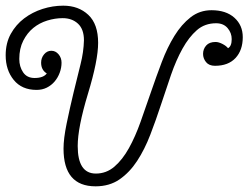

<svg xmlns="http://www.w3.org/2000/svg" viewBox="-40 -655 876 677"><path d="M720 -507Q731 -507 744.5 -500Q758 -493 764 -485Q777 -492 777 -517Q777 -539 762.5 -556Q748 -573 722 -573Q682 -573 654 -548.5Q626 -524 603.5 -483.5Q581 -443 563 -391Q545 -339 527.5 -285.5Q510 -232 490 -180Q470 -128 443.5 -87.5Q417 -47 381.5 -22.5Q346 2 297 2Q184 2 184 -131Q184 -166 195 -219.5Q206 -273 219.5 -329Q233 -385 244 -428.5Q255 -472 256 -513Q256 -552 235 -571.5Q214 -591 181 -591Q154 -591 126.5 -582.5Q99 -574 77.5 -556.5Q56 -539 42 -511.5Q28 -484 28 -447Q28 -420 41.5 -400Q55 -380 82 -380Q113 -380 125 -396Q105 -408 105 -434Q105 -451 115.5 -463.5Q126 -476 141 -476Q156 -476 166.5 -463.5Q177 -451 177 -434Q177 -416 170.5 -398.5Q164 -381 152.5 -367.5Q141 -354 125 -346Q109 -338 89 -338Q37 -338 8.5 -373Q-20 -408 -20 -460Q-20 -503 -2 -535.5Q16 -568 45 -590Q74 -612 110 -623.5Q146 -635 183 -635Q237 -635 271.5 -602.5Q306 -570 306 -504Q306 -442 270 -324Q234 -205 234 -140Q234 -43 298 -43Q335 -43 363.5 -67.5Q392 -92 414.5 -132.5Q437 -173 455.5 -225Q474 -277 492.5 -331Q511 -385 530.5 -436.5Q550 -488 575 -528.5Q600 -569 632 -594Q664 -619 706 -619Q757 -619 786.5 -592.5Q816 -566 816 -524Q816 -478 790.5 -450.5Q765 -423 718 -423Q697 -423 686.5 -436Q676 -449 676 -465Q676 -482 687 -494.5Q698 -507 720 -507Z"/></svg>

Font: Bonbon
Style: Regular
Weight: 400
Designer: Ksenia Erulevich
Foundry: Cyreal (www.cyreal.org)
Version: Version 1.001